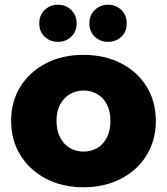

<svg xmlns="http://www.w3.org/2000/svg" viewBox="-20 -783 706 812"><path d="M333 9Q244 9 175 -27Q106 -63 66.5 -126.5Q27 -190 27 -272Q27 -354 66.5 -417Q106 -480 175 -515.5Q244 -551 333 -551Q422 -551 491.5 -515.5Q561 -480 600 -417Q639 -354 639 -272Q639 -190 600 -126.5Q561 -63 491.5 -27Q422 9 333 9ZM333 -142Q366 -142 391.5 -157Q417 -172 432 -201.5Q447 -231 447 -272Q447 -313 432 -341.5Q417 -370 391.5 -385Q366 -400 333 -400Q301 -400 275.5 -385Q250 -370 234.5 -341.5Q219 -313 219 -272Q219 -231 234.5 -201.5Q250 -172 275.5 -157Q301 -142 333 -142ZM437 -606Q404 -606 381 -627.5Q358 -649 358 -684Q358 -719 381 -741Q404 -763 437 -763Q470 -763 493 -741Q516 -719 516 -684Q516 -649 493 -627.5Q470 -606 437 -606ZM225 -606Q192 -606 169 -627.5Q146 -649 146 -684Q146 -719 169 -741Q192 -763 225 -763Q258 -763 281 -741Q304 -719 304 -684Q304 -649 281 -627.5Q258 -606 225 -606Z"/></svg>

Font: Montserrat Thin ExtraBold
Style: Regular
Weight: 800
Version: Version 9.000